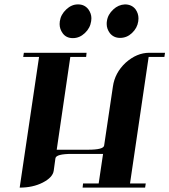

<svg xmlns="http://www.w3.org/2000/svg" viewBox="-20 -856 773 876"><path d="M69.8 0 158.2 -596.2H85.9L88.9 -615.2H375L373 -596.2H300.8L238.8 -172.9H381.8Q452.1 -172.9 455.1 -191.9L495.1 -460.9Q503.9 -523.9 553.2 -569.8Q604 -615.2 661.1 -615.2H732.9L730 -596.2H658.2L573.2 -19H645L642.1 0H356.9L358.9 -19H430.2L450.2 -153.8H308.1Q235.8 -153.8 232.9 -133.8L225.1 -77.1Q220.7 -46.4 174.8 -22.9Q129.9 0 69.8 0ZM252 -746.1Q252 -753.9 252.9 -758.8Q257.3 -789.6 282.2 -813Q306.6 -835.9 335 -835.9H336.9Q365.2 -835.9 382.8 -814Q397 -794.4 397 -772.9Q397 -764.6 396 -759.8Q391.6 -728 367.2 -705.1Q342.8 -682.1 313 -682.1H312Q282.2 -682.1 266.1 -704.1Q252 -723.6 252 -746.1ZM466.8 -746.1Q466.8 -755.9 467.8 -759.8Q471.7 -789.6 497.1 -813Q520 -834.5 549.8 -835.9Q580.6 -835.9 598.1 -814Q611.8 -794.9 611.8 -772Q611.8 -763.7 610.8 -758.8Q606.4 -728 582 -705.1Q558.6 -683.1 527.8 -683.1Q498.5 -683.1 481 -705.1Q466.8 -724.6 466.8 -746.1Z"/></svg>

Font: Hjet
Style: Italic
Weight: 400
Designer: T. Christopher White
Version: Version 1.2